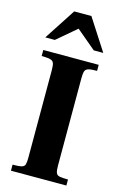

<svg xmlns="http://www.w3.org/2000/svg" viewBox="-134 -956 642 1014"><g transform="rotate(15 186.5 -449.5)"><path d="M35 0V-33Q69 -33 84 -37Q99 -41 102.5 -53Q106 -65 106 -89V-569Q106 -595 101.5 -607Q97 -619 81.5 -623Q66 -627 35 -627V-660H338V-627Q307 -627 292 -623Q277 -619 272.5 -607Q268 -595 268 -569V-89Q268 -64 272.5 -51.5Q277 -39 292 -36Q307 -33 338 -33V0ZM28 -727 140 -899H234L345 -727H293L186 -817L80 -727Z"/></g></svg>

Font: Frank Ruhl Libre ExtraBold
Style: Regular
Weight: 800
Designer: Yanek Iontef
Foundry: Fontef
Version: Version 6.003;gftools[0.9.30]